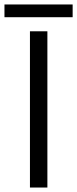

<svg xmlns="http://www.w3.org/2000/svg" viewBox="-63 -839 345 859"><path d="M-43 -819H262V-762H-43ZM71 -699H149V0H71Z"/></svg>

Font: Prompt Light
Style: Regular
Weight: 300
Designer: Katatrad Team
Foundry: CadsonDemak
Version: Version 1.001